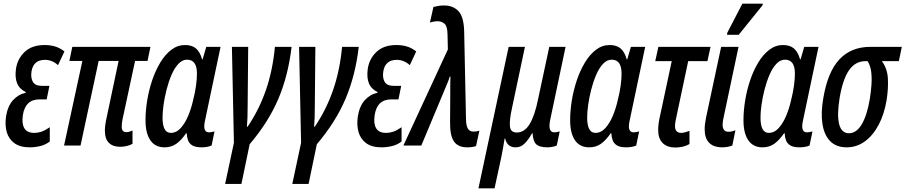

<svg xmlns="http://www.w3.org/2000/svg" viewBox="-20 -795 4947 1049"><path d="M143 10Q90 10 59 -12.5Q28 -35 17 -73Q6 -111 13 -159Q22 -215 50.5 -247Q79 -279 120 -288L121 -292Q86 -309 73.5 -340Q61 -371 67 -417Q75 -474 115 -511.5Q155 -549 223 -549Q255 -549 281.5 -541Q308 -533 332 -514L297 -439Q265 -468 226 -468Q162 -468 152 -404Q147 -370 159.5 -348Q172 -326 208 -326H250L235 -252H196Q118 -252 105 -166Q98 -120 113 -94.5Q128 -69 167 -69Q187 -69 206.5 -75.5Q226 -82 252 -100V-22Q229 -4 200 3Q171 10 143 10Z M636 7Q597 7 575 -14.5Q553 -36 553 -81Q553 -109 562 -150L628 -462H519L420 0H330L430 -462H359L375 -539H802L786 -462H718L649 -141Q647 -131 646 -121Q645 -111 645 -101Q645 -73 671 -73Q680 -73 688.5 -76Q697 -79 704 -82V-9Q689 -1 671 3Q653 7 636 7Z M879 10Q828 10 801.5 -28.5Q775 -67 775 -138Q775 -189 784 -245Q793 -301 811 -355Q829 -409 855.5 -453Q882 -497 916 -523Q950 -549 991 -549Q1029 -549 1051 -530Q1073 -511 1084 -471H1087L1107 -539H1185L1103 -150Q1100 -137 1098 -125.5Q1096 -114 1096 -105Q1096 -72 1122 -72Q1134 -72 1152 -77L1136 0Q1126 5 1110.5 7.5Q1095 10 1083 10Q1047 10 1030 -1Q1013 -12 1007 -29.5Q1001 -47 1000 -67H997Q969 -27 942 -8.5Q915 10 879 10ZM913 -69Q944 -69 968 -96Q992 -123 1008.5 -163Q1025 -203 1034 -243Q1046 -290 1051 -327Q1056 -364 1056 -393Q1056 -469 1002 -469Q976 -469 954.5 -446Q933 -423 917 -385.5Q901 -348 890 -305Q879 -262 873.5 -222Q868 -182 868 -153Q868 -69 913 -69Z M1210 210 1258 -15 1247 -539H1336L1333 -213Q1333 -143 1329 -103H1333Q1396 -196 1433 -303.5Q1470 -411 1482 -539H1573Q1555 -383 1501 -255.5Q1447 -128 1344 -7L1299 210Z M1577 210 1625 -15 1614 -539H1703L1700 -213Q1700 -143 1696 -103H1700Q1763 -196 1800 -303.5Q1837 -411 1849 -539H1940Q1922 -383 1868 -255.5Q1814 -128 1711 -7L1666 210Z M2065 10Q2012 10 1981 -12.5Q1950 -35 1939 -73Q1928 -111 1935 -159Q1944 -215 1972.5 -247Q2001 -279 2042 -288L2043 -292Q2008 -309 1995.5 -340Q1983 -371 1989 -417Q1997 -474 2037 -511.5Q2077 -549 2145 -549Q2177 -549 2203.5 -541Q2230 -533 2254 -514L2219 -439Q2187 -468 2148 -468Q2084 -468 2074 -404Q2069 -370 2081.5 -348Q2094 -326 2130 -326H2172L2157 -252H2118Q2040 -252 2027 -166Q2020 -120 2035 -94.5Q2050 -69 2089 -69Q2109 -69 2128.5 -75.5Q2148 -82 2174 -100V-22Q2151 -4 2122 3Q2093 10 2065 10Z M2533 10Q2482 10 2460 -22.5Q2438 -55 2439 -127L2440 -280Q2440 -304 2440 -329Q2440 -354 2441 -376H2437Q2433 -361 2426.5 -346Q2420 -331 2414 -316L2282 0H2184L2427 -525L2425 -609Q2424 -653 2408 -666Q2392 -679 2371 -679Q2361 -679 2349.5 -677Q2338 -675 2329 -672L2348 -757Q2360 -760 2374 -762.5Q2388 -765 2404 -765Q2454 -766 2484 -735Q2514 -704 2516 -624L2526 -143Q2527 -106 2537 -91Q2547 -76 2567 -76Q2585 -76 2599 -81L2581 3Q2560 10 2533 10Z M2594 234 2759 -539H2848L2777 -203Q2763 -140 2766 -105.5Q2769 -71 2803 -71Q2846 -71 2874 -117.5Q2902 -164 2920 -254L2981 -539H3070L2986 -140Q2972 -72 3008 -72Q3022 -72 3038 -77L3022 0Q3015 4 2999 7Q2983 10 2973 10Q2927 10 2909.5 -7Q2892 -24 2890 -67H2887Q2866 -30 2845.5 -10Q2825 10 2797 10Q2751 10 2740 -38H2737Q2729 14 2719 63L2682 234Z M3199 10Q3148 10 3121.5 -28.5Q3095 -67 3095 -138Q3095 -189 3104 -245Q3113 -301 3131 -355Q3149 -409 3175.5 -453Q3202 -497 3236 -523Q3270 -549 3311 -549Q3349 -549 3371 -530Q3393 -511 3404 -471H3407L3427 -539H3505L3423 -150Q3420 -137 3418 -125.5Q3416 -114 3416 -105Q3416 -72 3442 -72Q3454 -72 3472 -77L3456 0Q3446 5 3430.5 7.5Q3415 10 3403 10Q3367 10 3350 -1Q3333 -12 3327 -29.5Q3321 -47 3320 -67H3317Q3289 -27 3262 -8.5Q3235 10 3199 10ZM3233 -69Q3264 -69 3288 -96Q3312 -123 3328.5 -163Q3345 -203 3354 -243Q3366 -290 3371 -327Q3376 -364 3376 -393Q3376 -469 3322 -469Q3296 -469 3274.5 -446Q3253 -423 3237 -385.5Q3221 -348 3210 -305Q3199 -262 3193.5 -222Q3188 -182 3188 -153Q3188 -69 3233 -69Z M3670 11Q3625 11 3600.5 -13.5Q3576 -38 3576 -84Q3576 -101 3578.5 -121Q3581 -141 3587 -166L3650 -461H3560L3577 -539H3862L3845 -461H3740L3675 -154Q3672 -140 3670 -128.5Q3668 -117 3668 -106Q3668 -69 3702 -69Q3712 -69 3724 -72.5Q3736 -76 3747 -80V-8Q3730 2 3709.5 6.5Q3689 11 3670 11Z M3924 10Q3830 8 3830 -89Q3830 -104 3832 -120Q3834 -136 3838 -155L3920 -539H4015L3934 -156Q3928 -130 3928 -114Q3928 -75 3960 -75Q3977 -75 3998 -83L3981 0Q3955 10 3924 10ZM3952 -605 3954 -617 4036 -775H4148L4146 -766L4016 -605Z M4146 10Q4095 10 4068.5 -28.5Q4042 -67 4042 -138Q4042 -189 4051 -245Q4060 -301 4078 -355Q4096 -409 4122.5 -453Q4149 -497 4183 -523Q4217 -549 4258 -549Q4296 -549 4318 -530Q4340 -511 4351 -471H4354L4374 -539H4452L4370 -150Q4367 -137 4365 -125.5Q4363 -114 4363 -105Q4363 -72 4389 -72Q4401 -72 4419 -77L4403 0Q4393 5 4377.5 7.5Q4362 10 4350 10Q4314 10 4297 -1Q4280 -12 4274 -29.5Q4268 -47 4267 -67H4264Q4236 -27 4209 -8.5Q4182 10 4146 10ZM4180 -69Q4211 -69 4235 -96Q4259 -123 4275.5 -163Q4292 -203 4301 -243Q4313 -290 4318 -327Q4323 -364 4323 -393Q4323 -469 4269 -469Q4243 -469 4221.5 -446Q4200 -423 4184 -385.5Q4168 -348 4157 -305Q4146 -262 4140.5 -222Q4135 -182 4135 -153Q4135 -69 4180 -69Z M4606 10Q4549 10 4516 -23.5Q4483 -57 4473.5 -117.5Q4464 -178 4478 -258Q4502 -402 4566 -470.5Q4630 -539 4735 -539H4907L4891 -461H4798Q4828 -421 4831 -366Q4834 -311 4824 -248Q4811 -170 4780 -112Q4749 -54 4704.5 -22Q4660 10 4606 10ZM4618 -67Q4659 -67 4688 -115.5Q4717 -164 4732 -253Q4738 -290 4741 -328.5Q4744 -367 4740 -401.5Q4736 -436 4720 -461H4709Q4653 -461 4618.5 -411Q4584 -361 4567 -258Q4552 -164 4565 -115.5Q4578 -67 4618 -67Z"/></svg>

Font: Noto Sans ExtraCondensed Medium
Style: Italic
Weight: 500
Width: 2
Italic angle: -12°
Designer: Monotype Design Team
Foundry: Monotype Imaging Inc.
Version: Version 2.013; ttfautohint (v1.8.4.7-5d5b)